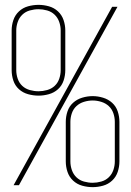

<svg xmlns="http://www.w3.org/2000/svg" viewBox="-20 -763 540 791"><path d="M139 -369Q117 -369 95.5 -375Q74 -381 58 -395.5Q42 -410 35 -431Q28 -452 28 -474V-638Q28 -659 35 -680Q42 -701 58 -716Q74 -731 95.5 -737Q117 -743 139 -743Q160 -743 181.5 -737Q203 -731 219 -716Q235 -701 242 -680Q249 -659 249 -638V-474Q249 -452 242 -431Q235 -410 219 -395.5Q203 -381 181.5 -375Q160 -369 139 -369ZM36 0 442 -735H464L58 0ZM139 -387Q156 -387 174 -392Q192 -397 205 -409Q218 -421 224 -438.5Q230 -456 230 -474V-638Q230 -655 224 -672.5Q218 -690 205 -702.5Q192 -715 174 -720Q156 -725 139 -725Q121 -725 103 -720Q85 -715 72 -702.5Q59 -690 53 -672.5Q47 -655 47 -638V-474Q47 -456 53 -438.5Q59 -421 72 -409Q85 -397 103 -392Q121 -387 139 -387ZM362 8Q340 8 318.5 2Q297 -4 281 -19Q265 -34 258 -55Q251 -76 251 -98V-261Q251 -283 258 -304Q265 -325 281 -339.5Q297 -354 318.5 -360.5Q340 -367 362 -367Q383 -367 404.5 -360.5Q426 -354 442 -339.5Q458 -325 465 -304Q472 -283 472 -261V-98Q472 -76 465 -55Q458 -34 442 -19Q426 -4 404.5 2Q383 8 362 8ZM362 -10Q379 -10 397 -15Q415 -20 428 -32.5Q441 -45 447 -62.5Q453 -80 453 -98V-261Q453 -279 447 -296.5Q441 -314 428 -326Q415 -338 397 -343.5Q379 -349 362 -349Q344 -349 326 -343.5Q308 -338 295 -326Q282 -314 276 -296.5Q270 -279 270 -261V-98Q270 -80 276 -62.5Q282 -45 295 -32.5Q308 -20 326 -15Q344 -10 362 -10Z"/></svg>

Font: Iosevka SS18 Thin
Style: Regular
Weight: 100
Monospace: yes
Designer: Belleve Invis
Foundry: Belleve Invis
Version: Version 25.1.1; ttfautohint (v1.8.4)